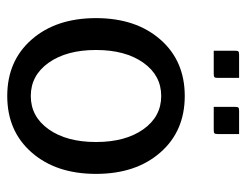

<svg xmlns="http://www.w3.org/2000/svg" viewBox="-95 -580 680 530"><g transform="rotate(90 245.0 -315.0)"><path d="M275 -565V-624Q275 -631 277 -633Q279 -635 286 -635H350V-576Q350 -569 348 -567Q346 -565 339 -565ZM120 -565V-624Q120 -631 122 -633Q124 -635 131 -635H195V-576Q195 -569 193 -567Q191 -565 184 -565ZM153 -370.5Q118 -321 118 -240Q118 -159 153 -109.5Q188 -60 245 -60Q302 -60 337 -109.5Q372 -159 372 -240Q372 -321 337 -370.5Q302 -420 245 -420Q188 -420 153 -370.5ZM89 -62.5Q30 -130 30 -240Q30 -350 89 -417.5Q148 -485 245 -485Q342 -485 401 -417.5Q460 -350 460 -240Q460 -130 401 -62.5Q342 5 245 5Q148 5 89 -62.5Z"/></g></svg>

Font: Glametrix
Style: Bold
Weight: 700
Designer: gluk
Foundry: gluk
Version: Version 0.40